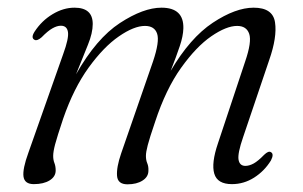

<svg xmlns="http://www.w3.org/2000/svg" viewBox="-20 -471 788 500"><path d="M295.5 -71.5 378.5 -311Q396 -363 389.2 -383.2Q382.5 -403.5 357.5 -403.5Q329 -403.5 289.5 -376.2Q250 -349 211 -295.2Q172 -241.5 144.5 -162Q128.5 -114 123.5 -95Q118.5 -76 118.5 -65Q118.5 -54.5 121.8 -46.2Q125 -38 125 -27Q125 -11 109.2 -1.2Q93.5 8.5 68 8.5Q44 8.5 41.2 -11.2Q38.5 -31 54 -73.5L144.5 -330Q159.5 -371 157 -387.5Q154.5 -404 138.5 -404Q128.5 -404 116.5 -397.2Q104.5 -390.5 88.5 -374Q77 -364 70.5 -367Q59.5 -372 70 -388.5Q88.5 -417 116.8 -434Q145 -451 174 -451Q221.5 -451 221.5 -408.5Q221.5 -385 209 -354.5Q196.5 -324 178 -277.5Q231 -371 292.2 -411Q353.5 -451 400.5 -451Q459 -451 457.5 -397Q457 -377 448.2 -351Q439.5 -325 424.5 -286.5Q475 -372.5 534.2 -411.8Q593.5 -451 640.5 -451Q690.5 -451 696.2 -412.8Q702 -374.5 681 -314.5L613 -113.5Q598.5 -71.5 601.2 -55.2Q604 -39 619 -39Q629 -39 640.5 -45.2Q652 -51.5 668 -68Q679 -78.5 685 -75Q694.5 -70.5 685.5 -53Q668.5 -25.5 641.8 -8.5Q615 8.5 584 8.5Q546 8.5 538 -18.8Q530 -46 547.5 -97.5L618.5 -311Q636 -362 629 -382.8Q622 -403.5 597.5 -403.5Q569.5 -403.5 530.2 -376.5Q491 -349.5 451.5 -294.2Q412 -239 384 -154Q369.5 -111.5 364.8 -93.2Q360 -75 360 -65Q360 -54 363.5 -45.8Q367 -37.5 366.5 -26.5Q366.5 -10.5 351.2 -0.8Q336 9 312 9Q286.5 9 284.8 -13Q283 -35 295.5 -71.5Z"/></svg>

Font: Fraunces 72pt S050 Light
Style: Italic
Weight: 300
Italic angle: -16°
Version: Version 1.000; ttfautohint (v1.8.3)